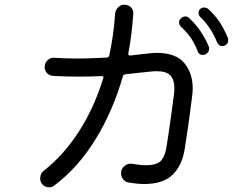

<svg xmlns="http://www.w3.org/2000/svg" viewBox="-20 -789 1040 817"><path d="M607 -561Q628 -564 647 -564Q728 -564 764 -521Q800 -478 800 -413Q800 -395 797 -375Q793 -343 788 -305.5Q783 -268 778 -234Q773 -200 769.5 -178Q766 -156 766 -155Q755 -85 714.5 -45.5Q674 -6 594 -6Q565 -6 529 -12Q514 -14 504.5 -25.5Q495 -37 495 -53Q495 -71 510 -83Q525 -95 542 -92Q577 -86 601 -86Q651 -86 667.5 -108Q684 -130 689 -167Q693 -190 698 -225.5Q703 -261 709 -303Q715 -345 720 -385Q721 -393 721.5 -400Q722 -407 722 -414Q722 -450 705 -468Q688 -486 647 -486Q640 -486 632 -485.5Q624 -485 616 -484L513 -473Q504 -471 503 -465Q461 -317 386 -195.5Q311 -74 210 1Q202 8 189 8Q168 8 157 -9Q151 -18 151 -30Q151 -52 168 -64Q248 -126 313.5 -226Q379 -326 419 -455Q419 -456 419.5 -457Q420 -458 420 -459Q420 -467 411 -465Q387 -464 362.5 -463.5Q338 -463 312 -463Q262 -463 206 -466Q190 -467 180 -478Q170 -489 170 -503Q170 -521 182.5 -533Q195 -545 212 -543Q263 -540 310 -540Q343 -540 374 -541.5Q405 -543 435 -544Q444 -546 445 -553Q454 -595 460.5 -640.5Q467 -686 470 -732Q472 -747 483 -758Q494 -769 509 -769Q526 -769 537.5 -757.5Q549 -746 547 -729Q544 -687 539 -645Q534 -603 526 -562V-560Q526 -551 535 -553ZM949 -629Q951 -625 951 -618Q951 -601 936 -595Q930 -593 926 -593Q911 -593 904 -608Q879 -672 832 -717Q825 -724 825 -734Q825 -744 831 -750Q838 -757 849 -757Q859 -757 866 -751Q896 -723 914.5 -695Q933 -667 949 -629ZM785 -712Q838 -663 868 -592Q870 -586 870 -582Q870 -565 853 -557Q847 -555 843 -555Q827 -555 821 -571Q798 -633 751 -674Q742 -683 742 -694Q742 -703 749 -710Q758 -719 769 -719Q778 -719 785 -712Z"/></svg>

Font: Kiwi Maru
Style: Regular
Weight: 400
Designer: Hiroki-Chan
Version: Version 1.100